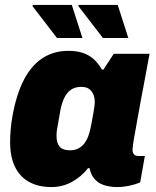

<svg xmlns="http://www.w3.org/2000/svg" viewBox="-20 -746 633 778"><path d="M189 12Q135 12 97.5 -9Q60 -30 40.5 -70.5Q21 -111 21 -170Q21 -192 23 -218Q25 -244 30 -273Q46 -363 76.5 -422Q107 -481 152.5 -510.5Q198 -540 257 -540Q291 -540 316 -531.5Q341 -523 359.5 -506.5Q378 -490 393 -464H399L441 -528H586L562 -399Q557 -372 550.5 -338.5Q544 -305 538.5 -272Q533 -239 527.5 -210.5Q522 -182 519.5 -163Q517 -144 517 -140Q517 -126 523.5 -120Q530 -114 540 -114H567L548 -7Q527 2 502.5 7Q478 12 455 12Q425 12 401 4Q377 -4 362 -22Q355 -30 350.5 -40.5Q346 -51 343 -64L337 -65Q310 -30 271.5 -9Q233 12 189 12ZM263 -137Q282 -137 296.5 -144Q311 -151 321.5 -164.5Q332 -178 338.5 -196.5Q345 -215 349 -237Q356 -273 359 -291Q362 -309 363 -318Q364 -327 364 -332Q364 -350 358 -364Q352 -378 340.5 -386Q329 -394 309 -394Q285 -394 268.5 -383Q252 -372 241.5 -351.5Q231 -331 225 -301Q218 -259 214 -238Q210 -217 209.5 -208.5Q209 -200 209 -195Q209 -167 221.5 -152Q234 -137 263 -137ZM397 -592 297 -722 300 -726H457L500 -592ZM211 -592 111 -722 114 -726H271L314 -592Z"/></svg>

Font: Archivo SemiCondensed Black
Style: Italic
Weight: 900
Width: 4
Italic angle: -10°
Designer: Hector Gatti
Foundry: Omnibus-Type
Version: Version 2.001